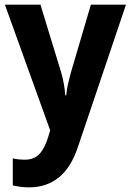

<svg xmlns="http://www.w3.org/2000/svg" viewBox="-20 -566 563 826"><path d="M1 -546H154L243 -255Q250 -231 254.5 -206Q259 -181 261 -156H265Q267 -181 272.5 -204.5Q278 -228 285 -254L371 -546H522L316 64Q286 155 233 197.5Q180 240 106 240Q84 240 66.5 237.5Q49 235 35 232V115Q45 118 59 119.5Q73 121 87 121Q127 121 150 96Q173 71 187 24L196 -5Z"/></svg>

Font: Noto Sans Ethiopic SemiCondensed
Style: Bold
Weight: 700
Width: 4
Designer: Monotype Design Team
Foundry: Monotype Imaging Inc.
Version: Version 2.102; ttfautohint (v1.8.4.7-5d5b)